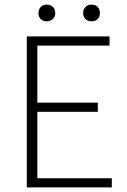

<svg xmlns="http://www.w3.org/2000/svg" viewBox="-20 -818 555 838"><path d="M97 0V-659H458V-619H143V-370H407V-330H143V-40H468V0ZM184 -725Q168 -725 158 -734.5Q148 -744 148 -761Q148 -778 158 -788Q168 -798 184 -798Q200 -798 210.5 -788Q221 -778 221 -761Q221 -744 210.5 -734.5Q200 -725 184 -725ZM380 -725Q364 -725 353.5 -734.5Q343 -744 343 -761Q343 -778 353.5 -788Q364 -798 380 -798Q396 -798 406 -788Q416 -778 416 -761Q416 -744 406 -734.5Q396 -725 380 -725Z"/></svg>

Font: CV Source Sans Light
Style: Regular
Weight: 300
Designer: Paul D. Hunt
Foundry: Adobe Systems Incorporated
Version: Version 3.001